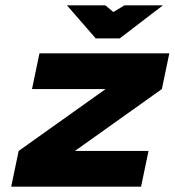

<svg xmlns="http://www.w3.org/2000/svg" viewBox="-20 -700 655 720"><path d="M128 -500 100 -366H376L50 -134L22 0H509L537 -134H261L587 -366L615 -500ZM231 -680 339 -556H429L591 -680H447L405 -655L375 -680Z"/></svg>

Font: LT Wave Black
Style: Italic
Weight: 900
Designer: Daniel Lyons
Version: Version 2.5 (Glyphs App)